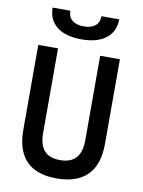

<svg xmlns="http://www.w3.org/2000/svg" viewBox="-98 -975 783 1052"><g transform="rotate(10 293.0 -449.0)"><path d="M291 9.8Q65.9 9.8 65.9 -222.7V-693.4H175.8V-222.7Q175.8 -157.7 204.1 -125Q232.4 -92.3 293 -92.3Q410.2 -92.3 410.2 -222.7V-693.4H520V-222.7Q520 -106.4 461.7 -48.3Q403.3 9.8 291 9.8ZM293 -764.2Q205.1 -764.2 156.5 -802Q107.9 -839.8 107.9 -908.2H206.5Q206.5 -873 229.5 -854.7Q252.4 -836.4 293 -836.4Q334 -836.4 356.7 -854.7Q379.4 -873 379.4 -908.2H478Q478 -839.8 429.4 -802Q380.9 -764.2 293 -764.2Z"/></g></svg>

Font: Cascadia Mono Medium
Style: Regular
Weight: 500
Monospace: yes
Designer: Aaron Bell
Foundry: Saja Typeworks
Version: Version 2407.024